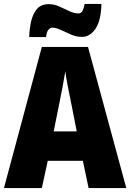

<svg xmlns="http://www.w3.org/2000/svg" viewBox="-20 -953 660 973"><path d="M429 0 400 -138H222L192 0H0L192 -715H426L620 0ZM340 -434Q332 -471 323.5 -515.5Q315 -560 311 -592Q306 -561 298 -517.5Q290 -474 282 -436L252 -287H369ZM128 -765Q129 -805 137.5 -843.5Q146 -882 167 -907Q188 -932 227 -932Q254 -932 280 -920.5Q306 -909 330.5 -897Q355 -885 378 -885Q390 -885 397 -896Q404 -907 409 -933H494Q492 -849 464 -807.5Q436 -766 395 -766Q367 -766 339.5 -778Q312 -790 287.5 -801.5Q263 -813 244 -813Q236 -813 226.5 -803.5Q217 -794 213 -765Z"/></svg>

Font: Noto Sans Lao Condensed Black
Style: Regular
Weight: 900
Width: 3
Designer: Monotype Design Team
Foundry: Monotype Imaging Inc.
Version: Version 2.003; ttfautohint (v1.8.4.7-5d5b)